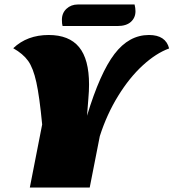

<svg xmlns="http://www.w3.org/2000/svg" viewBox="-20 -836 774 856"><path d="M644 -680Q719 -680 734 -620Q676 -599 616.5 -544.5Q557 -490 506.5 -408Q456 -326 425 -229L380 0H113L168 -281Q156 -406 142 -469.5Q128 -533 105.5 -564.5Q83 -596 39 -621Q101 -680 197 -680Q288 -680 332.5 -626Q377 -572 377 -459Q377 -430 374 -397L368 -320Q426 -511 490.5 -595.5Q555 -680 644 -680ZM584 -786Q584 -757 563.5 -738.5Q543 -720 504 -720H259Q256 -729 256 -748Q256 -778 276.5 -797Q297 -816 327 -816H580Q584 -800 584 -786Z"/></svg>

Font: Sansita Black Italic
Style: Regular
Weight: 900
Italic angle: -11°
Designer: Pablo Cosgaya
Foundry: Omnibus-Type
Version: Version 1.006